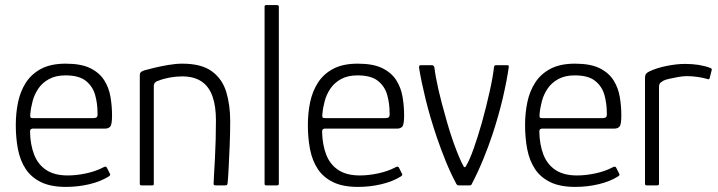

<svg xmlns="http://www.w3.org/2000/svg" viewBox="-20 -728 2821 754"><path d="M42 -237Q42 -284 51 -327Q60 -370 82 -404Q104 -438 142 -458Q180 -478 238 -478Q299 -478 335 -460Q371 -442 389.5 -412.5Q408 -383 414 -347Q420 -311 420 -275Q420 -239 413 -231Q406 -223 393 -223H108Q106 -223 102 -221Q98 -219 98 -210Q99 -160 114 -121Q129 -82 161.5 -60.5Q194 -39 246 -39Q280 -39 317.5 -47Q355 -55 382 -69Q389 -73 393.5 -73.5Q398 -74 401 -67L411 -47Q414 -43 412.5 -40.5Q411 -38 407 -35Q375 -15 330.5 -4.5Q286 6 239 6Q179 6 140.5 -13Q102 -32 80.5 -65Q59 -98 50.5 -142Q42 -186 42 -237ZM363 -284Q363 -322 353.5 -355.5Q344 -389 317 -410.5Q290 -432 237 -432Q199 -432 172.5 -417.5Q146 -403 130.5 -380Q115 -357 108 -330.5Q101 -304 99 -280Q98 -271 99.5 -267.5Q101 -264 110 -264H345Q355 -264 359.5 -267.5Q364 -271 363 -284Z M536 0Q529 0 529 -6Q529 -113 529 -220Q529 -327 529 -434Q529 -440 532.5 -444Q536 -448 548 -452Q562 -456 587 -462Q612 -468 641.5 -473Q671 -478 696 -478Q771 -478 812 -448Q853 -418 868.5 -367Q884 -316 884 -253Q884 -205 882 -157Q880 -109 878 -70Q876 -31 874 -10Q873 -3 871 -1.5Q869 0 862 0H829Q822 0 820 -2Q818 -4 819 -10Q819 -17 820.5 -42.5Q822 -68 824 -104Q826 -140 827 -180Q828 -220 828 -256Q828 -311 814.5 -349.5Q801 -388 771.5 -408Q742 -428 695 -428Q671 -428 646.5 -423.5Q622 -419 602 -411Q596 -410 590 -405Q584 -400 584 -388Q584 -328 584 -264Q584 -200 584 -135.5Q584 -71 584 -6Q584 0 579 0Z M1019 -6V-702Q1019 -708 1025 -708H1068Q1075 -708 1075 -702V-6Q1075 0 1068 0H1025Q1019 0 1019 -6Z M1189 -237Q1189 -284 1198 -327Q1207 -370 1229 -404Q1251 -438 1289 -458Q1327 -478 1385 -478Q1446 -478 1482 -460Q1518 -442 1536.5 -412.5Q1555 -383 1561 -347Q1567 -311 1567 -275Q1567 -239 1560 -231Q1553 -223 1540 -223H1255Q1253 -223 1249 -221Q1245 -219 1245 -210Q1246 -160 1261 -121Q1276 -82 1308.5 -60.5Q1341 -39 1393 -39Q1427 -39 1464.5 -47Q1502 -55 1529 -69Q1536 -73 1540.5 -73.5Q1545 -74 1548 -67L1558 -47Q1561 -43 1559.5 -40.5Q1558 -38 1554 -35Q1522 -15 1477.5 -4.5Q1433 6 1386 6Q1326 6 1287.5 -13Q1249 -32 1227.5 -65Q1206 -98 1197.5 -142Q1189 -186 1189 -237ZM1510 -284Q1510 -322 1500.5 -355.5Q1491 -389 1464 -410.5Q1437 -432 1384 -432Q1346 -432 1319.5 -417.5Q1293 -403 1277.5 -380Q1262 -357 1255 -330.5Q1248 -304 1246 -280Q1245 -271 1246.5 -267.5Q1248 -264 1257 -264H1492Q1502 -264 1506.5 -267.5Q1511 -271 1510 -284Z M1782 0Q1775 0 1772 -6Q1749 -49 1730 -96Q1711 -143 1695 -190Q1668 -270 1651 -340Q1634 -410 1626 -460Q1624 -472 1632 -472H1676Q1679 -472 1682 -470Q1685 -468 1686 -463Q1690 -428 1701.5 -377.5Q1713 -327 1729 -272Q1746 -209 1765.5 -156Q1785 -103 1800 -76Q1802 -71 1805.5 -71.5Q1809 -72 1810 -76Q1824 -99 1840 -144Q1856 -189 1872 -245Q1889 -306 1902.5 -366.5Q1916 -427 1920 -465Q1921 -472 1928 -472H1973Q1979 -472 1978 -465Q1971 -414 1955 -345Q1939 -276 1914 -200Q1898 -152 1877.5 -102Q1857 -52 1833 -6Q1831 0 1825 0Z M2042 -237Q2042 -284 2051 -327Q2060 -370 2082 -404Q2104 -438 2142 -458Q2180 -478 2238 -478Q2299 -478 2335 -460Q2371 -442 2389.5 -412.5Q2408 -383 2414 -347Q2420 -311 2420 -275Q2420 -239 2413 -231Q2406 -223 2393 -223H2108Q2106 -223 2102 -221Q2098 -219 2098 -210Q2099 -160 2114 -121Q2129 -82 2161.5 -60.5Q2194 -39 2246 -39Q2280 -39 2317.5 -47Q2355 -55 2382 -69Q2389 -73 2393.5 -73.5Q2398 -74 2401 -67L2411 -47Q2414 -43 2412.5 -40.5Q2411 -38 2407 -35Q2375 -15 2330.5 -4.5Q2286 6 2239 6Q2179 6 2140.5 -13Q2102 -32 2080.5 -65Q2059 -98 2050.5 -142Q2042 -186 2042 -237ZM2363 -284Q2363 -322 2353.5 -355.5Q2344 -389 2317 -410.5Q2290 -432 2237 -432Q2199 -432 2172.5 -417.5Q2146 -403 2130.5 -380Q2115 -357 2108 -330.5Q2101 -304 2099 -280Q2098 -271 2099.5 -267.5Q2101 -264 2110 -264H2345Q2355 -264 2359.5 -267.5Q2364 -271 2363 -284Z M2670 -477Q2727 -477 2767 -462Q2771 -461 2773.5 -459Q2776 -457 2775 -453L2767 -422Q2766 -418 2763.5 -417Q2761 -416 2757 -418Q2740 -423 2719 -426Q2698 -429 2677 -429Q2661 -429 2642.5 -425.5Q2624 -422 2608 -418.5Q2592 -415 2585 -411Q2580 -408 2574 -403.5Q2568 -399 2568 -385V-8Q2568 -3 2566.5 -1.5Q2565 0 2561 0H2519Q2516 0 2514.5 -1.5Q2513 -3 2513 -7V-419Q2513 -433 2517 -438Q2521 -443 2529 -447Q2558 -461 2597.5 -469Q2637 -477 2670 -477Z"/></svg>

Font: Glory Light
Style: Regular
Weight: 300
Version: Version 1.011